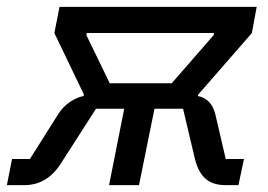

<svg xmlns="http://www.w3.org/2000/svg" viewBox="-58 -538 779 558"><path d="M-23 -76H29L111 -206Q125 -228 145 -241.5Q165 -255 185 -259L186 -263L100 -442L115 -518H688L674 -442L518 -263L517 -259Q557 -251 568 -205L598 -76H651L635 0H597Q561 0 540 -18Q519 -36 509 -74L474 -222H391L346 0H259L303 -222H221L119 -63Q79 0 13 0H-38ZM441 -296 563 -436 564 -442H194L193 -436L261 -296Z"/></svg>

Font: IBM Plex Sans Text
Style: Italic
Weight: 450
Italic angle: -11°
Designer: Mike Abbink, Paul van der Laan, Pieter van Rosmalen
Foundry: Bold Monday
Version: Version 3.005